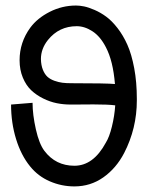

<svg xmlns="http://www.w3.org/2000/svg" viewBox="-20 -666 558 694"><path d="M97.7 -294.4Q97.7 -252 109.6 -198.7Q121.6 -145.5 140.6 -120.6Q181.2 -66.9 249 -66.9Q317.4 -66.9 362.3 -149.9Q375 -169.9 384.5 -208.5Q394 -247.1 396.5 -285.2Q372.1 -288.6 317.4 -288.6Q305.7 -288.6 277.8 -288.3Q250 -288.1 234.4 -288.1Q209.5 -288.1 185.1 -293Q160.6 -297.9 136 -310.1Q111.3 -322.3 92.8 -339.8Q74.2 -357.4 62.5 -385.5Q50.8 -413.6 50.8 -448.2Q50.8 -513.2 89.8 -566.4Q115.2 -600.6 159.9 -623.3Q204.6 -646 254.9 -646Q268.1 -646 283.9 -642.8Q299.8 -639.6 321.8 -630.1Q343.8 -620.6 364 -605.7Q384.3 -590.8 404.8 -564.5Q425.3 -538.1 440.4 -504.2Q455.6 -470.2 465.1 -419.7Q474.6 -369.1 474.6 -308.6V-303.2Q474.6 -201.7 428.7 -112.8Q399.9 -57.6 353.5 -24.9Q307.1 7.8 249 7.8Q202.6 7.8 160.2 -10.5Q117.7 -28.8 88.9 -64.5Q56.2 -104.5 38.1 -163.3Q20 -222.2 20 -288.1ZM395.5 -362.3Q388.7 -445.8 362.8 -495.1Q342.8 -534.2 314.5 -552.7Q286.1 -571.3 257.3 -571.3Q193.4 -571.3 153.3 -521.5Q127.9 -489.7 127.9 -452.6Q128.4 -430.2 135 -413.8Q141.6 -397.5 151.6 -388.4Q161.6 -379.4 176.8 -374Q191.9 -368.7 205.8 -366.9Q219.7 -365.2 238.3 -365.2Q365.7 -365.2 395.5 -362.3Z"/></svg>

Font: Fantasque Sans Mono
Style: Regular
Weight: 400
Monospace: yes
Designer: Jany Belluz
Version: Version 1.8.0 ; ttfautohint (v1.8.2)